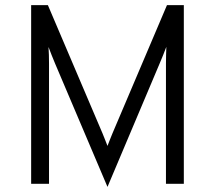

<svg xmlns="http://www.w3.org/2000/svg" viewBox="-20 -720 842 752"><path d="M401 12 196 -470.5Q189.5 -486 182.5 -503.5Q175.5 -521 170 -536Q171 -523.5 171.5 -505Q172 -486.5 172 -470.5V0H102V-700H167.5L382 -196.5Q386.5 -185 391.5 -172.8Q396.5 -160.5 401 -148.5Q405.5 -160 410.2 -172.2Q415 -184.5 420 -196.5L634 -700H700V0H630V-470.5Q630 -486.5 630.5 -505.2Q631 -524 631.5 -536.5Q626 -521.5 618.5 -503.2Q611 -485 604.5 -469.5Z"/></svg>

Font: Overpass Light
Style: Regular
Weight: 300
Designer: Delve Withrington, Dave Bailey, Thomas Jockin
Foundry: Delve Fonts LLC
Version: Version 4.000; ttfautohint (v1.8.3)